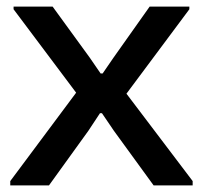

<svg xmlns="http://www.w3.org/2000/svg" viewBox="-20 -560 612 580"><path d="M11 -13 210 -280 21 -532V-540H139L251 -386L284 -338H290L323 -386L432 -540H552V-532L362 -277L562 -13V0H444L324 -165L288 -218H282L247 -165L128 0H11Z"/></svg>

Font: Encode Sans Normal
Style: Medium
Weight: 500
Designer: Pablo Impallari, Andres Torresi
Foundry: Pablo Impallari, Andres Torresi
Version: Version 1.000; ttfautohint (v1.00) -l 8 -r 50 -G 200 -x 14 -